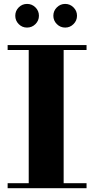

<svg xmlns="http://www.w3.org/2000/svg" viewBox="-20 -986 494 1006"><path d="M20 0V-26H130.5V-724H20V-750H433.5V-724H313.5V-26H433.5V0ZM321.5 -841.5Q296 -841.5 277.8 -859.8Q259.5 -878 259.5 -903.5Q259.5 -929 277.8 -947.2Q296 -965.5 321.5 -965.5Q347 -965.5 365.2 -947.2Q383.5 -929 383.5 -903.5Q383.5 -878 365.2 -859.8Q347 -841.5 321.5 -841.5ZM121.5 -841.5Q96 -841.5 78 -859.8Q60 -878 60 -903.5Q60 -929 78 -947.2Q96 -965.5 122 -965.5Q147.5 -965.5 165.8 -947.2Q184 -929 184 -903.5Q184 -878 165.8 -859.8Q147.5 -841.5 121.5 -841.5Z"/></svg>

Font: Bodoni Moda 9pt ExtraBold
Style: Regular
Weight: 800
Designer: Owen Earl
Foundry: indestructible type
Version: Version 2.005